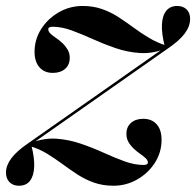

<svg xmlns="http://www.w3.org/2000/svg" viewBox="-23 -602 648 634"><path d="M39.5 11.3Q20.2 11.3 8.5 -0.4Q-3.2 -12.1 -3.2 -32.3Q-3.2 -55.6 14.5 -79.4Q32.3 -103.2 70.2 -129L521 -445.2V-440.3Q479 -424.2 438.3 -427Q397.6 -429.8 358.5 -443.1Q319.4 -456.5 283.1 -473Q246.8 -489.5 213.7 -501.6Q180.6 -513.7 150.8 -513.7Q136.3 -513.7 136.3 -505.6Q136.3 -498.4 143.1 -491.5Q150 -484.7 160.9 -477.4Q171.8 -470.2 182.3 -460.5Q192.7 -450.8 200 -438.7Q207.3 -426.6 207.3 -411.3Q207.3 -387.9 191.9 -374.6Q176.6 -361.3 151.6 -361.3Q123.4 -361.3 107.3 -379.8Q91.1 -398.4 91.1 -430.6Q91.1 -471.8 112.9 -506Q134.7 -540.3 171 -561.3Q207.3 -582.3 250 -582.3Q284.7 -582.3 313.7 -572.2Q342.7 -562.1 368.1 -545.6Q393.5 -529 418.1 -510.9Q442.7 -492.7 469 -477Q495.2 -461.3 525.8 -451.6L521 -449.2Q510.5 -490.3 511.7 -520.2Q512.9 -550 525.8 -566.1Q538.7 -582.3 562.1 -582.3Q581.5 -582.3 593.1 -571Q604.8 -559.7 604.8 -539.5Q604.8 -515.3 587.1 -491.5Q569.4 -467.7 531.5 -441.9L80.6 -125.8V-130.6Q122.6 -146.8 163.3 -144Q204 -141.1 243.1 -127.8Q282.3 -114.5 318.5 -98Q354.8 -81.5 387.9 -69.4Q421 -57.3 450.8 -57.3Q465.3 -57.3 465.3 -65.3Q465.3 -72.6 458.1 -79.4Q450.8 -86.3 440.3 -93.5Q429.8 -100.8 419.4 -110.5Q408.9 -120.2 401.6 -132.3Q394.4 -144.4 394.4 -159.7Q394.4 -183.1 409.7 -196.4Q425 -209.7 450 -209.7Q478.2 -209.7 494.4 -191.5Q510.5 -173.4 510.5 -140.3Q510.5 -99.2 488.7 -64.9Q466.9 -30.6 430.6 -9.7Q394.4 11.3 351.6 11.3Q316.9 11.3 287.9 1.2Q258.9 -8.9 233.5 -25.4Q208.1 -41.9 183.5 -60.1Q158.9 -78.2 132.7 -94.4Q106.5 -110.5 75.8 -119.4L80.6 -121.8Q91.1 -81.5 89.9 -51.6Q88.7 -21.8 76.2 -5.2Q63.7 11.3 39.5 11.3Z"/></svg>

Font: Playfair 144pt
Style: Bold Italic
Weight: 700
Italic angle: -15.6°
Designer: Claus Eggers Sørensen
Foundry: Claus Eggers Sørensen
Version: Version 2.203